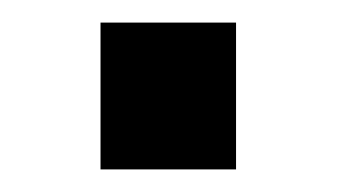

<svg xmlns="http://www.w3.org/2000/svg" viewBox="-20 -435 299 170"><path d="M69 -285H189V-415H69Z"/></svg>

Font: Uncut Sans Semibold
Style: Regular
Weight: 600
Designer: Kasper Nordkvist
Foundry: UNCUT.wtf
Version: Version 1.304;Glyphs 3.2 (3246)